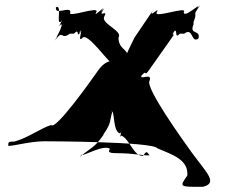

<svg xmlns="http://www.w3.org/2000/svg" viewBox="-20 -696 899 742"><path d="M720 -108C687 -154 540 -358 558 -384C570 -419 516 -381 527 -407C545 -433 507 -380 527 -404C551 -432 534 -393 558 -428C576 -454 626 -524 644 -550C666 -580 636 -544 653 -574C671 -600 632 -546 650 -572C670 -594 651 -540 675 -566H692C727 -592 718 -529 745 -546C763 -572 729 -522 747 -548C756 -583 710 -559 728 -602V-611C746 -655 721 -631 748 -667C766 -693 728 -643 746 -669C754 -685 690 -623 690 -649C708 -675 570 -622 586 -649C600 -674 553 -623 569 -653L500 -551C501 -551 449 -456 467 -460C485 -486 452 -434 470 -460C488 -508 437 -499 438 -551C456 -577 368 -605 383 -632C400 -662 358 -626 378 -656C396 -682 357 -632 375 -658C391 -680 338 -624 352 -649C368 -676 234 -623 252 -649C253 -675 188 -633 197 -669C215 -695 177 -641 195 -667C222 -683 196 -603 214 -611C232 -637 196 -575 214 -601C232 -610 187 -531 196 -548C214 -574 180 -521 198 -547C225 -581 215 -540 250 -566H266C290 -592 272 -543 292 -573C310 -599 271 -548 289 -574C305 -595 276 -528 298 -549C316 -575 399 -454 411 -454C429 -446 444 -430 452 -444C452 -458 451 -462 425 -462C392 -462 374 -446 353 -415C337 -392 194 -190 178 -213C138 -201 90 -164 36 -149C10 -149 12 -146 12 -132C40 -133 98 -150 152 -150C164 -150 570 -149 588 -123C649 -97 708 -79 704 -18C672 28 674 26 764 26C824 11 779 -27 720 -108ZM434 -104C411 -104 393 -105 405 -121C379 -138 305 -93 292 -96C304 -113 282 -78 294 -94C330 -124 346 -126 378 -172C390 -189 370 -164 382 -180C411 -221 403 -229 415 -268C427 -285 400 -252 412 -268C424 -262 416 -188 444 -180C456 -197 437 -156 449 -172C481 -159 497 -90 533 -94C545 -111 546 -113 558 -96C545 -93 494 -104 434 -104Z"/></svg>

Font: Hussar Przerywany
Style: Regular
Weight: 400
Foundry: Cannot Into Space Fonts
Version: Version 0.982